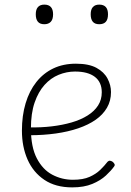

<svg xmlns="http://www.w3.org/2000/svg" viewBox="-20 -795 566 832"><path d="M293 17Q221 17 172.5 -15.5Q124 -48 99.5 -103.5Q75 -159 75 -229Q75 -294 91 -347.5Q107 -401 137.5 -439.5Q168 -478 211 -498.5Q254 -519 309 -519Q365 -519 398 -501Q431 -483 446 -454.5Q461 -426 461 -396Q461 -358 443.5 -328Q426 -298 394.5 -276Q363 -254 319 -239Q275 -224 221.5 -216.5Q168 -209 108 -209V-243Q158 -242 204.5 -247.5Q251 -253 290.5 -264.5Q330 -276 359.5 -294.5Q389 -313 405 -338Q421 -363 421 -395Q421 -439 391 -462Q361 -485 305 -485Q269 -485 234.5 -471Q200 -457 173 -427Q146 -397 130 -350.5Q114 -304 114 -238Q114 -158 139.5 -109Q165 -60 206.5 -38Q248 -16 296 -16Q340 -16 368 -28.5Q396 -41 414.5 -59Q433 -77 446 -94Q451 -99 456.5 -98.5Q462 -98 468 -94Q473 -90 476 -84.5Q479 -79 474 -73Q462 -56 439 -34.5Q416 -13 380 2Q344 17 293 17ZM172 -690Q153 -690 144 -701Q135 -712 135 -733Q135 -754 144.5 -764.5Q154 -775 172 -775Q191 -775 200.5 -764.5Q210 -754 210 -733Q210 -711 200 -700.5Q190 -690 172 -690ZM410 -690Q391 -690 382 -701Q373 -712 373 -733Q373 -754 382.5 -764.5Q392 -775 410 -775Q429 -775 438.5 -764.5Q448 -754 448 -733Q448 -711 438.5 -700.5Q429 -690 410 -690Z"/></svg>

Font: Playwrite CL Thin
Style: Regular
Weight: 100
Designer: Veronika Burian, José Scaglione
Foundry: TypeTogether
Version: Version 1.002